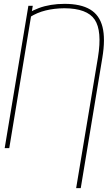

<svg xmlns="http://www.w3.org/2000/svg" viewBox="-20 -757 559 981"><path d="M392.6 204.1H369.1L480.5 -463.9Q502.4 -599.1 463.9 -656.7Q425.3 -714.4 308.6 -714.8Q257.3 -714.4 213.4 -703.6Q169.4 -692.9 131.8 -668.9L124 -689.5Q149.4 -705.1 178.5 -715.8Q207.5 -726.6 240.2 -731.9Q272.9 -737.3 309.6 -737.3Q392.6 -737.3 440.4 -708.7Q488.3 -680.2 503.7 -619.4Q519 -558.6 502.9 -461.9ZM147.5 -727.5 27.3 0H3.9L125 -727.5Z"/></svg>

Font: Inter Tight Thin
Style: Italic
Weight: 250
Italic angle: -9.39999°
Designer: Rasmus Andersson
Foundry: rsms
Version: Version 3.004